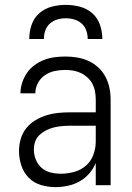

<svg xmlns="http://www.w3.org/2000/svg" viewBox="-20 -760 540 788"><path d="M208 8Q178 8 148.5 -0.5Q119 -9 98 -30.5Q77 -52 67.5 -81Q58 -110 58 -140Q58 -165 65 -189.5Q72 -214 87.5 -233.5Q103 -253 124.5 -266Q146 -279 170 -286.5Q194 -294 218.5 -296.5Q243 -299 268 -299H373V-352Q373 -368 370 -384.5Q367 -401 359.5 -415.5Q352 -430 339.5 -441.5Q327 -453 312.5 -460Q298 -467 281.5 -470Q265 -473 248 -473Q226 -473 204.5 -468.5Q183 -464 164.5 -451.5Q146 -439 135.5 -419Q125 -399 125 -377H64Q64 -399 71 -420.5Q78 -442 90.5 -460.5Q103 -479 121.5 -492.5Q140 -506 160.5 -514Q181 -522 203.5 -525Q226 -528 248 -528Q273 -528 297 -524Q321 -520 343 -510Q365 -500 383 -483.5Q401 -467 412.5 -445.5Q424 -424 429 -400Q434 -376 434 -352V0H373V-91Q363 -67 346 -47.5Q329 -28 306.5 -15.5Q284 -3 258.5 2.5Q233 8 208 8ZM230 -47Q257 -47 284.5 -54.5Q312 -62 333 -80.5Q354 -99 363.5 -125.5Q373 -152 373 -180V-244H268Q252 -244 235 -242.5Q218 -241 201.5 -237Q185 -233 170 -225.5Q155 -218 142.5 -206.5Q130 -195 124.5 -179Q119 -163 119 -146Q119 -125 127 -105Q135 -85 151 -71Q167 -57 188 -52Q209 -47 230 -47ZM100 -600Q100 -629 109.5 -657.5Q119 -686 141 -705.5Q163 -725 192 -732.5Q221 -740 250 -740Q279 -740 308 -732.5Q337 -725 359 -705.5Q381 -686 390.5 -657.5Q400 -629 400 -600H340Q340 -618 334 -635Q328 -652 315 -663.5Q302 -675 285 -680Q268 -685 250 -685Q232 -685 215 -680Q198 -675 185 -663.5Q172 -652 166 -635Q160 -618 160 -600Z"/></svg>

Font: Iosevka Curly Light
Style: Regular
Weight: 300
Monospace: yes
Designer: Belleve Invis
Foundry: Belleve Invis
Version: Version 22.1.2; ttfautohint (v1.8.4)